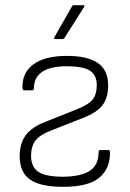

<svg xmlns="http://www.w3.org/2000/svg" viewBox="-20 -710 501 742"><path d="M223 12Q138 12 97.5 -15Q57 -42 56 -105Q56 -156 79.5 -187.5Q103 -219 155 -239L278 -288Q323 -306 338.5 -326Q354 -346 354 -381Q354 -421 326.5 -437.5Q299 -454 239 -454Q174 -454 142.5 -432Q111 -410 111 -369Q111 -361 106 -361H73Q68 -361 67 -369Q64 -427 108 -460.5Q152 -494 239 -494Q318 -494 358 -466.5Q398 -439 398 -380Q398 -333 376.5 -304Q355 -275 300 -254L176 -205Q134 -189 117 -166.5Q100 -144 100 -106Q101 -63 129.5 -45Q158 -27 224 -27Q295 -28 328 -50.5Q361 -73 361 -122Q361 -130 366 -130H398Q401 -130 403 -129Q405 -128 405 -122Q406 -59 364 -23.5Q322 12 223 12ZM193 -559Q187 -559 190 -566L258 -685Q260 -690 265 -690H301Q305 -690 306 -687.5Q307 -685 305 -683L229 -563Q226 -559 222 -559Z"/></svg>

Font: Sofia Sans ExtraLight
Style: Regular
Weight: 250
Version: Version 4.100-B